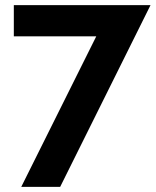

<svg xmlns="http://www.w3.org/2000/svg" viewBox="-20 -730 608 750"><path d="M356 -588H34V-710H568L215 0H63Z"/></svg>

Font: PTCRaleway
Style: Bold
Weight: 700
Designer: Matt McInerney, Pablo Impallari, Rodrigo Fuenzalida
Foundry: Matt McInerney, Pablo Impallari, Rodrigo Fuenzalida
Version: Version 3.000g; ttfautohint (v1.5) -l 8 -r 28 -G 28 -x 14 -D